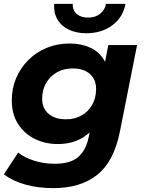

<svg xmlns="http://www.w3.org/2000/svg" viewBox="-28 -771 748 993"><path d="M248 202Q170 202 104.5 184Q39 166 -8 131L66 18Q98 44 148.5 60Q199 76 255 76Q336 76 376.5 41Q417 6 431 -63L450 -160L486 -286L510 -422L532 -538H681L592 -90Q561 65 474.5 133.5Q388 202 248 202ZM271 -26Q205 -26 151 -53Q97 -80 65 -130.5Q33 -181 33 -252Q33 -314 55.5 -367Q78 -420 118.5 -460.5Q159 -501 213.5 -523.5Q268 -546 333 -546Q392 -546 440 -524Q488 -502 514.5 -453Q541 -404 534 -322Q528 -233 495 -166.5Q462 -100 405.5 -63Q349 -26 271 -26ZM313 -154Q359 -154 394 -174Q429 -194 449 -229.5Q469 -265 469 -311Q469 -360 437 -388.5Q405 -417 348 -417Q302 -417 266.5 -397Q231 -377 210.5 -341.5Q190 -306 190 -260Q190 -211 223 -182.5Q256 -154 313 -154ZM418 -599Q368 -599 328.5 -617.5Q289 -636 269 -670.5Q249 -705 252 -751H348Q347 -718 368.5 -699Q390 -680 427 -680Q464 -680 489 -699Q514 -718 520 -751H621Q608 -681 552.5 -640Q497 -599 418 -599Z"/></svg>

Font: Montserrat Thin
Style: Bold Italic
Weight: 700
Italic angle: -11.3°
Version: Version 9.000